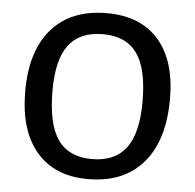

<svg xmlns="http://www.w3.org/2000/svg" viewBox="-49 -700 770 758"><g transform="rotate(5 336.0 -320.5)"><path d="M345 -650Q478 -650 550 -568Q622 -486 622 -334Q622 -170 545 -80.5Q468 9 326 9Q194 9 122 -75.5Q50 -160 50 -315Q50 -476 127 -563Q204 -650 345 -650ZM337 -566Q245 -566 201 -508Q157 -450 157 -327Q157 -194 200.5 -132.5Q244 -71 335 -71Q426 -71 470.5 -130Q515 -189 515 -314Q515 -445 471.5 -505.5Q428 -566 337 -566Z"/></g></svg>

Font: Alegreya Sans Medium
Style: Regular
Weight: 500
Designer: Juan Pablo del Peral
Foundry: Huerta Tipografica
Version: Version 2.007